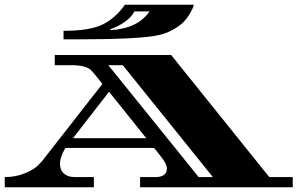

<svg xmlns="http://www.w3.org/2000/svg" viewBox="-34 -790 1255 810"><path d="M1201 -43V0H557V-43H623Q644 -43 657 -51.5Q670 -60 670 -79Q670 -98 647 -127L616 -166H242Q219 -127 219 -99.5Q219 -72 236 -57.5Q253 -43 280 -43H362V0H-14V-43Q34 -43 73.5 -60Q113 -77 128 -94L144 -111L398 -436L370 -471Q356 -488 348 -496Q325 -515 267 -515H197V-558H688L1102 -43ZM423 -515 804 -43H864L484 -515ZM426 -403 274 -207H583ZM288 -624H234V-660Q343 -660 397.5 -686Q452 -712 493 -770H784Q781 -757 769 -736Q757 -715 742 -699Q727 -683 699 -666.5Q671 -650 636 -642Q558 -624 288 -624ZM432 -667V-663Q547 -669 597 -742H533Q521 -717 490.5 -696.5Q460 -676 432 -667Z"/></svg>

Font: Diplomata SC
Style: Regular
Weight: 400
Width: 7
Designer: Eduardo Rodriguez Tunni
Foundry: Eduardo Rodriguez Tunni
Version: Version 1.001